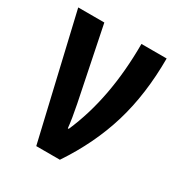

<svg xmlns="http://www.w3.org/2000/svg" viewBox="-134 -641 698 739"><g transform="rotate(30 214.5 -271.5)"><path d="M130 0 3 -543H119L185 -220Q191 -190 195 -165Q199 -140 201 -120H205Q284 -300 284 -543H396Q396 -384 357 -254Q318 -124 235 0Z"/></g></svg>

Font: Noto Sans ExtraCondensed SemiBold
Style: Regular
Weight: 600
Width: 2
Designer: Monotype Design Team
Foundry: Monotype Imaging Inc.
Version: Version 2.013; ttfautohint (v1.8.4.7-5d5b)